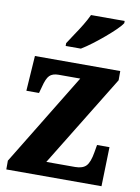

<svg xmlns="http://www.w3.org/2000/svg" viewBox="-86 -824 643 882"><g transform="rotate(10 235.5 -383.0)"><path d="M6 0V-41L268 -470H167Q139 -470 125 -456Q111 -442 101 -401L93 -372H34L45 -536H443V-493L181 -66H315Q350 -66 366.5 -83Q383 -100 391 -148L397 -183H455L450 0ZM176 -619Q189 -640 206.5 -665.5Q224 -691 240 -717.5Q256 -744 266 -766H423V-756Q415 -743 395 -723.5Q375 -704 349 -682Q323 -660 296.5 -640Q270 -620 247 -606H176Z"/></g></svg>

Font: Noto Serif Tamil Condensed ExtraBold
Style: Regular
Weight: 800
Width: 3
Designer: Indian Type Foundry, Tom Grace, and the Monotype Design Team
Foundry: Monotype Imaging Inc.
Version: Version 2.004; ttfautohint (v1.8.4.7-5d5b)